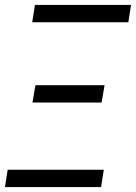

<svg xmlns="http://www.w3.org/2000/svg" viewBox="-20 -755 549 775"><path d="M110 -665 121 -735H509L498 -665ZM111 -341 123 -411H402L390 -341ZM0 0 11 -70H399L388 0Z"/></svg>

Font: Iosevka Algr
Style: Italic
Weight: 400
Italic angle: -9°
Monospace: yes
Designer: Belleve Invis
Foundry: Belleve Invis
Version: Version 26.0.2; ttfautohint (v1.8.3)